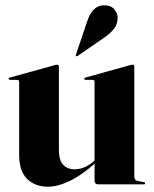

<svg xmlns="http://www.w3.org/2000/svg" viewBox="-20 -698 582 727"><path d="M338 -13.5V-83V-86V-388Q338 -392 336.2 -393.8Q334.5 -395.5 330.5 -395.5H304.5Q301.5 -395.5 300.2 -396.8Q299 -398 299 -400Q299 -402 300.5 -403Q302 -404 304 -404.5L469.5 -450.5Q474.5 -452 477 -452.5Q479.5 -453 482 -453Q485.5 -453 487 -451Q488.5 -449 488.5 -446V-30.5Q488.5 -23 491.5 -18.8Q494.5 -14.5 500.5 -13L524 -8.5Q527 -8 528.2 -6.8Q529.5 -5.5 529.5 -4Q529.5 -2 528.2 -1Q527 0 524.5 0H351.5Q345 0 341.5 -3.8Q338 -7.5 338 -13.5ZM52.5 -113.5V-388Q52.5 -392 50.5 -393.8Q48.5 -395.5 44.5 -395.5H18.5Q15.5 -395.5 14.2 -396.8Q13 -398 13 -400Q13 -402 14.5 -403Q16 -404 18 -404.5L184 -450.5Q189.5 -452 191.5 -452.5Q193.5 -453 196 -453Q199.5 -453 201.2 -451Q203 -449 203 -446V-129Q203 -92 218.8 -74.5Q234.5 -57 263 -57Q281 -57 299.5 -64.5Q318 -72 335 -87.5L353 -103.5L359.5 -96.5L340.5 -80Q286.5 -32.5 242 -11.8Q197.5 9 161.5 9Q113.5 9 83 -20.2Q52.5 -49.5 52.5 -113.5ZM309 -614Q319 -645.5 335 -661.8Q351 -678 374 -678Q400.5 -678 413 -662.5Q425.5 -647 425.5 -631Q425.5 -606 411 -588.2Q396.5 -570.5 376.5 -557L274 -486Q272.5 -485.5 270.8 -485.2Q269 -485 268 -486Q266.5 -487.5 267 -489Q267.5 -490.5 268 -492.5Z"/></svg>

Font: Fraunces 120pt
Style: Bold
Weight: 700
Version: Version 1.000;[b76b70a41]